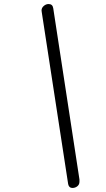

<svg xmlns="http://www.w3.org/2000/svg" viewBox="-20 -932 524 952"><path d="M318 -19 187 -872Q186 -874 186 -880Q186 -893 197 -902.5Q208 -912 221 -912Q241 -912 244 -891L374 -42V-31Q374 -17 363.5 -8.5Q353 0 339 0Q322 0 318 -19Z"/></svg>

Font: Mali Light
Style: Italic
Weight: 300
Italic angle: -10°
Version: Version 1.000; ttfautohint (v1.6)